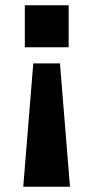

<svg xmlns="http://www.w3.org/2000/svg" viewBox="-20 -547 354 727"><path d="M74 -368H240V-527H74ZM68 160H245L207 -307H106Z"/></svg>

Font: Archivo ExtraBold
Style: Regular
Weight: 800
Designer: Hector Gatti
Foundry: Omnibus-Type
Version: Version 2.001